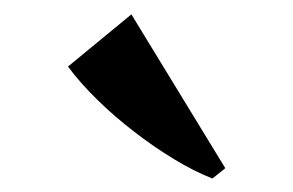

<svg xmlns="http://www.w3.org/2000/svg" viewBox="-20 -818 418 274"><path d="M282.5 -563.5Q257 -573.5 228.5 -590.8Q200 -608 171.8 -629.8Q143.5 -651.5 119 -675.5Q94.5 -699.5 77 -723L167.5 -797.5L301.5 -578L283.5 -563.5Z"/></svg>

Font: Merriweather 144pt
Style: Bold
Weight: 700
Version: Version 2.100